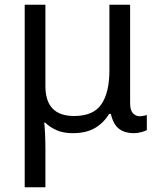

<svg xmlns="http://www.w3.org/2000/svg" viewBox="-20 -556 666 816"><path d="M85 240V-536H173V-190Q173 -63 295 -63Q377 -63 411 -113Q445 -163 445 -257V-536H533V-118Q533 -87 545 -74.5Q557 -62 574 -62Q582 -62 591 -64Q600 -66 604 -67V-3Q597 1 581 5.5Q565 10 548 10Q511 10 486.5 -8Q462 -26 451 -72H444Q419 -32 382 -11Q345 10 289 10Q250 10 221 -2.5Q192 -15 172 -35H168Q170 -17 171.5 13Q173 43 173 84V240Z"/></svg>

Font: Go Noto Current
Style: Regular
Weight: 400
Designer: Monotype Design Team
Foundry: Monotype Imaging Inc.
Version: Version 2.007; ttfautohint (v1.8) -l 8 -r 50 -G 200 -x 14 -D